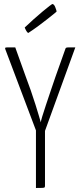

<svg xmlns="http://www.w3.org/2000/svg" viewBox="-20 -936 400 956"><path d="M193 -254 171 -255 6 -692Q5 -697 6.5 -698.5Q8 -700 19.5 -700Q31 -700 56 -700L108 -555Q120 -524 133 -486.5Q146 -449 157 -414Q168 -379 175 -355Q182 -331 183 -327Q183 -331 190 -355Q197 -379 209 -414Q221 -449 233.5 -487Q246 -525 257 -556L305 -691Q306 -696 309 -698Q312 -700 322 -700Q332 -700 355 -700ZM159 0V-316H204V-12Q204 -6 202.5 -3.5Q201 -1 191.5 -0.5Q182 0 159 0ZM121 -772Q118 -772 113.5 -778.5Q109 -785 106 -792Q103 -799 103 -799Q125 -820 148.5 -841Q172 -862 192.5 -879Q213 -896 226 -906Q239 -916 240 -916Q249 -916 255 -900.5Q261 -885 262 -879Q260 -876 246 -865Q232 -854 212 -838Q192 -822 168 -804.5Q144 -787 121 -772Z"/></svg>

Font: Yanone Kaffeesatz ExtraLight Light
Style: Regular
Weight: 300
Version: Version 2.003